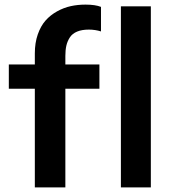

<svg xmlns="http://www.w3.org/2000/svg" viewBox="-20 -809 740 829"><path d="M130.4 0V-425.8H18.1V-530.8H130.4V-578.6Q130.4 -624 143.1 -660.4Q155.8 -696.8 176.8 -720.5Q197.8 -744.1 226.6 -760Q255.4 -775.9 285.6 -782.5Q315.9 -789.1 349.1 -789.1Q391.6 -789.1 416 -779.3V-673.3Q391.1 -681.2 363.3 -681.2Q333.5 -681.2 313 -672.6Q292.5 -664.1 281.7 -647.7Q271 -631.3 266.6 -612.3Q262.2 -593.3 262.2 -567.9V-530.8H409.2V-425.8H262.2V0ZM631.3 -781.7V0H502V-781.7Z"/></svg>

Font: Epilogue SemiBold
Style: Regular
Weight: 600
Designer: Tyler Finck
Foundry: Etcetera Type Co
Version: Version 2.112